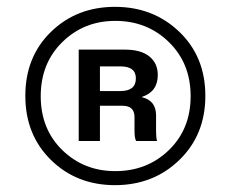

<svg xmlns="http://www.w3.org/2000/svg" viewBox="-20 -758 674 561"><path d="M504 -290.5Q428 -217 316 -217Q204 -217 129 -290.5Q54 -364 54 -478Q54 -592 129 -665Q204 -738 316 -738Q428 -738 504 -665Q580 -592 580 -478Q580 -364 504 -290.5ZM317 -258Q410 -258 473.5 -319.5Q537 -381 537 -477Q537 -573 473.5 -635Q410 -697 317 -697Q225 -697 162 -635Q99 -573 99 -477Q99 -381 162 -319.5Q225 -258 317 -258ZM210 -346V-613H345Q392 -613 416.5 -593Q441 -573 441 -539Q441 -490 395 -475V-474Q436 -464 436 -421V-374Q436 -355 439 -346H378Q373 -353 373 -376V-416Q373 -449 338 -449H272V-346ZM272 -492H332Q377 -492 377 -529Q377 -564 332 -564H272Z"/></svg>

Font: Mona Sans SemiBold
Style: Regular
Weight: 600
Designer: Deni Anggara
Foundry: GitHub
Version: Version 2.000;Glyphs 3.2.3 (3260)